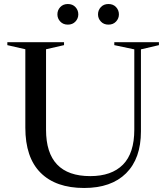

<svg xmlns="http://www.w3.org/2000/svg" viewBox="-20 -925 829 955"><path d="M648 -280V-679.5L548.5 -700.5V-715H770.5V-700.5L681 -679.5V-271.5Q681 -136.5 607.2 -63.2Q533.5 10 398.5 10Q257.5 10 181.8 -65.8Q106 -141.5 106 -290V-680L16.5 -700.5V-715H298.5V-700.5L209 -680V-280Q209 -49 429 -49Q535 -49 591.5 -106Q648 -163 648 -280ZM317.5 -802.5Q294 -802.5 279.8 -817.8Q265.5 -833 265.5 -853.5Q265.5 -874.5 279.8 -889.8Q294 -905 317.5 -905Q341 -905 355.2 -889.8Q369.5 -874.5 369.5 -853.5Q369.5 -833 355.2 -817.8Q341 -802.5 317.5 -802.5ZM519.5 -802.5Q496 -802.5 481.8 -817.8Q467.5 -833 467.5 -853.5Q467.5 -874.5 481.8 -889.8Q496 -905 519.5 -905Q543 -905 557.2 -889.8Q571.5 -874.5 571.5 -853.5Q571.5 -833 557.2 -817.8Q543 -802.5 519.5 -802.5Z"/></svg>

Font: Newsreader Display
Style: Regular
Weight: 400
Designer: Hugues Gentile
Foundry: Production Type
Version: Version 1.001